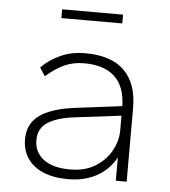

<svg xmlns="http://www.w3.org/2000/svg" viewBox="-49 -686 658 741"><g transform="rotate(5 280.0 -315.5)"><path d="M242 10Q185 10 145 -7Q105 -24 84 -55.5Q63 -87 63 -128Q63 -171 84 -198.5Q105 -226 145.5 -242.5Q186 -259 242 -266L426 -289Q424 -366 383 -403.5Q342 -441 265 -441Q224 -441 190 -426Q156 -411 118 -378L97 -410Q127 -441 170 -460.5Q213 -480 265 -480Q367 -480 417.5 -430Q468 -380 468 -286V0H426V-90Q398 -40 350.5 -15Q303 10 242 10ZM246 -28Q304 -28 344 -53Q384 -78 405 -116.5Q426 -155 426 -195V-252L247 -230Q180 -222 143.5 -199Q107 -176 107 -129Q107 -83 143 -55.5Q179 -28 246 -28ZM162 -607V-641H398V-607Z"/></g></svg>

Font: Gantari ExtraLight
Style: Regular
Weight: 250
Designer: Anugrah Pasau
Foundry: Lafontype
Version: Version 1.000